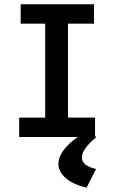

<svg xmlns="http://www.w3.org/2000/svg" viewBox="-20 -643 540 901"><path d="M70 0V-91H192V-532H77V-623H421V-532H299V-91H426V0ZM431 150 386 238Q319 221 286.5 191Q254 161 254 126Q254 89 289.5 48Q325 7 392 -27L432 0Q364 57 364 96Q364 135 431 150Z"/></svg>

Font: Inconsolata
Style: Bold
Weight: 700
Monospace: yes
Designer: Raph Levien, Cyreal, Brenton Simpson
Foundry: Raph Levien, Cyreal, Google
Version: Version 3.100; ttfautohint (v1.8.4.7-5d5b)